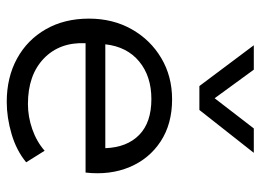

<svg xmlns="http://www.w3.org/2000/svg" viewBox="-126 -668 810 598"><g transform="rotate(90 279.0 -369.0)"><path d="M297.5 15Q221 15 162.5 -17Q104 -49 71 -106.8Q38 -164.5 38 -241Q38 -315.5 71 -374Q104 -432.5 160.8 -466.2Q217.5 -500 289.5 -500Q366 -500 420.2 -464.5Q474.5 -429 500.2 -368Q526 -307 517.5 -230.5H114.5Q111 -149.5 162.5 -100.2Q214 -51 304 -51Q343.5 -51 382.2 -64.5Q421 -78 449.5 -103L485.5 -45.5Q448.5 -15 397.2 0Q346 15 297.5 15ZM118 -292H441.5Q439 -359.5 400.2 -397.5Q361.5 -435.5 288.5 -435.5Q217.5 -435.5 171.5 -397.5Q125.5 -359.5 118 -292ZM248 -585 121 -754.5H197L286 -632.5L380 -754.5H456L322.5 -585Z"/></g></svg>

Font: Geologica ExtraLight
Style: Regular
Weight: 200
Designer: Sindre Bremnes, Frode Helland
Foundry: Monokrom Skriftforlag AS
Version: Version 1.010; ttfautohint (v1.8.4.7-5d5b);gftools[0.9.28]